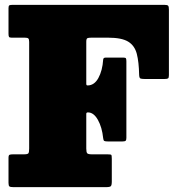

<svg xmlns="http://www.w3.org/2000/svg" viewBox="-20 -770 734 790"><path d="M82 -615H27.5Q19 -615 17 -618.5Q15 -622 15 -631V-737Q15 -746.5 18.8 -748.2Q22.5 -750 32 -750H657Q669 -750 672 -746.2Q675 -742.5 675 -730V-460.5Q675 -450 671.5 -447.5Q668 -445 657 -445H575.5Q562 -445 557.5 -447.2Q553 -449.5 552.5 -462.5Q551.5 -515 542.8 -548.8Q534 -582.5 507.2 -598.8Q480.5 -615 425 -615H356Q344 -615 339.5 -612.8Q335 -610.5 335 -598.5V-425.5Q335 -418.5 339.5 -418.5H340.5Q368 -418.5 384.8 -449Q401.5 -479.5 404.5 -524.5Q405 -533 414.5 -533H488.5Q496.5 -533 498.2 -529.8Q500 -526.5 500 -518V-203Q500 -194 497 -191Q494 -188 484 -188H424Q413 -188 409.2 -190Q405.5 -192 404.5 -201.5Q400 -246 382.8 -276.8Q365.5 -307.5 342 -307.5H341.5Q335 -307.5 335 -301.5V-158.5Q335 -143.5 339 -139.2Q343 -135 358.5 -135H421.5Q435.5 -135 437.8 -132.8Q440 -130.5 440 -116.5V-23.5Q440 -8 436 -4Q432 0 416.5 0H35.5Q23 0 19 -2.8Q15 -5.5 15 -17.5V-120.5Q15 -131 19 -133Q23 -135 34 -135H78.5Q93.5 -135 96.8 -139.2Q100 -143.5 100 -159V-597.5Q100 -609 96.2 -612Q92.5 -615 82 -615Z"/></svg>

Font: Besley* Narrow Fatface
Style: Regular
Weight: 900
Width: 4
Designer: Owen Earl
Foundry: indestructible type*
Version: Version 3.000; ttfautohint (v1.8.3)